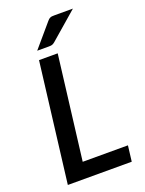

<svg xmlns="http://www.w3.org/2000/svg" viewBox="-170 -1008 820 1087"><g transform="rotate(-20 240.0 -464.0)"><path d="M43.5 0ZM167.5 -94.5H440L428.5 0H43.5L132 -720H244.5ZM412 -928.5 247 -785.5Q237.5 -777.5 230 -775.5Q222.5 -773.5 211 -773.5H140.5L257 -910Q262 -916.5 266.5 -920Q271 -923.5 276 -925.5Q281 -927.5 287.2 -928Q293.5 -928.5 302 -928.5Z"/></g></svg>

Font: Lato Semibold
Style: Italic
Weight: 600
Italic angle: -7°
Designer: Lukasz Dziedzic
Foundry: tyPoland Lukasz Dziedzic
Version: Version 2.006; 2014-01-15